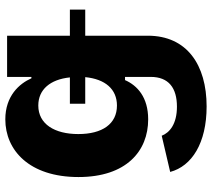

<svg xmlns="http://www.w3.org/2000/svg" viewBox="-58 -535 809 733"><g transform="rotate(-90 346.5 -168.5)"><path d="M306.6 215.8C465.3 215.8 576.7 140.6 576.7 -8.8V-247.6H676.3V-306.2H576.7V-545.9H419.4V-453.1H414.1C393.6 -499.5 346.7 -552.7 257.3 -552.7C139.6 -552.7 37.1 -461.4 37.1 -273.4C37.1 -90.8 136.2 -7.3 257.3 -7.3C341.8 -7.3 386.7 -48.8 407.2 -95.7H419.4V2.4C419.4 70.8 377.4 102.5 305.7 102.5C239.7 102.5 206.5 74.7 194.8 44.4L56.6 76.7C78.6 159.2 166.5 215.8 306.6 215.8ZM310.1 -126.5C239.7 -126.5 201.2 -182.6 201.2 -273.9C201.2 -364.7 239.3 -426.8 310.1 -426.8C371.6 -426.8 409.7 -380.9 417.5 -306.2H316.9V-247.6H418.5C411.1 -171.4 372.6 -126.5 310.1 -126.5Z"/></g></svg>

Font: Raveo
Style: Bold
Weight: 700
Designer: Jakub Foglar, Rasmus Andersson (Inter)
Foundry: Jakubfoglar.com
Version: Version 1.100;Glyphs 3.2.3 (3260)